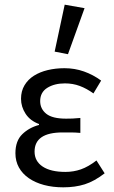

<svg xmlns="http://www.w3.org/2000/svg" viewBox="-20 -790 488 822"><path d="M251 12Q206 12 168.5 2Q131 -8 103.5 -27Q76 -46 61 -73Q46 -100 46 -134Q46 -187 75.5 -215.5Q105 -244 147 -255V-259Q109 -273 89.5 -303Q70 -333 70 -367Q70 -400 85 -425Q100 -450 125.5 -466Q151 -482 184.5 -490Q218 -498 256 -498Q300 -498 339.5 -484Q379 -470 413 -445L380 -390Q351 -411 321.5 -422Q292 -433 258 -433Q213 -433 182.5 -414Q152 -395 152 -357Q152 -324 178 -303Q204 -282 263 -282Q277 -282 291 -282.5Q305 -283 324 -285V-221Q302 -223 284 -223Q266 -223 248 -223Q128 -223 128 -141Q128 -100 162.5 -77Q197 -54 260 -54Q295 -54 326.5 -65Q358 -76 393 -103L428 -48Q384 -14 343 -1Q302 12 251 12ZM214 -569 257 -770 342 -755 271 -558Z"/></svg>

Font: Pinyin1712
Style: Regular
Weight: 400
Version: Version 1